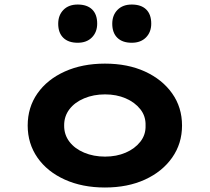

<svg xmlns="http://www.w3.org/2000/svg" viewBox="-20 -825 934 855"><path d="M447.2 10Q346.5 10 268.4 -25.3Q190.3 -60.6 146.8 -123.1Q103.3 -185.7 103.3 -265.9Q103.3 -347 146.8 -409.1Q190.3 -471.2 268.4 -506.5Q346.5 -541.7 447.2 -541.7Q548.5 -541.7 625.6 -506.5Q702.6 -471.2 746.6 -409.1Q790.6 -347 790.6 -265.9Q790.6 -185.7 746.6 -123.1Q702.6 -60.6 625.6 -25.3Q548.5 10 447.2 10ZM447.8 -127.6Q498.7 -127.6 539.6 -145.2Q580.4 -162.7 605 -194Q629.6 -225.4 628.2 -265.9Q629.6 -307.4 605 -338.5Q580.4 -369.6 539.6 -387.1Q498.7 -404.7 447.8 -404.7Q396.7 -404.7 354.8 -387.1Q312.9 -369.6 289.1 -338.3Q265.3 -307 265.7 -265.9Q265.3 -225.4 289.1 -194Q312.9 -162.7 354.8 -145.2Q396.7 -127.6 447.8 -127.6ZM566.7 -634.6Q525.1 -634.6 502.5 -656.8Q479.9 -679 479.9 -719.2Q479.9 -757.4 503.3 -781.1Q526.7 -804.8 566.7 -804.8Q608.4 -804.8 630.9 -783Q653.5 -761.1 653.5 -719.7Q653.5 -682.1 630.2 -658.4Q606.8 -634.6 566.7 -634.6ZM326 -634.6Q284.4 -634.6 261.8 -656.8Q239.2 -679 239.2 -719.2Q239.2 -757.4 262.6 -781.1Q285.9 -804.8 326 -804.8Q367.6 -804.8 390.2 -783Q412.8 -761.1 412.8 -719.7Q412.8 -682.1 389.4 -658.4Q366 -634.6 326 -634.6Z"/></svg>

Font: Lexend Peta
Style: Regular
Weight: 400
Designer: Bonnie Shaver-Troup, Thomas Jockin
Foundry: Lexend
Version: Version 1.007